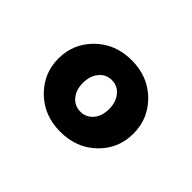

<svg xmlns="http://www.w3.org/2000/svg" viewBox="-70 -841 533 533"><g transform="rotate(45 196.5 -574.5)"><path d="M145 -574.5Q145 -547 159.5 -530Q174 -513 196.5 -513Q219 -513 233.5 -530Q248 -547 248 -574.5Q248 -602 233.5 -619.5Q219 -637 196.5 -637Q174 -637 159.5 -619.5Q145 -602 145 -574.5ZM344 -574Q344 -515 302 -474.5Q260 -434 196.5 -434Q133 -434 91 -475Q49 -516 49 -574.5Q49 -633 91 -674Q133 -715 196.5 -715Q260 -715 302 -674Q344 -633 344 -574Z"/></g></svg>

Font: Montserrat Alternates
Style: Bold
Weight: 700
Version: Version 2.001